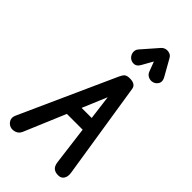

<svg xmlns="http://www.w3.org/2000/svg" viewBox="-402 -1505 1616 1616"><g transform="rotate(45 405.5 -697.0)"><path d="M82.5 -4.5Q55 -15.5 42 -41.8Q29 -68 44 -101.5L427.5 -952Q439.5 -978.5 454 -991.2Q468.5 -1004 504.5 -1004Q537 -1004 556 -991.8Q575 -979.5 578.5 -956L714 -93.5Q720.5 -54 705.5 -27.8Q690.5 -1.5 658 0Q621 2 598.5 -15.2Q576 -32.5 570.5 -75.5L527 -417.5H339L184.5 -50.5Q170.5 -16.5 139.8 -5.8Q109 5 82.5 -4.5ZM391 -541H511L483 -760ZM664.5 -1119Q637.5 -1111 612.8 -1122.5Q588 -1134 578.5 -1159L545 -1247.5L491 -1151.5Q471 -1115 441 -1113.8Q411 -1112.5 389.5 -1131.5Q369 -1151 366 -1178.5Q363 -1206 381.5 -1227L506 -1369.5Q517 -1382 530.8 -1387.8Q544.5 -1393.5 558.5 -1393.5Q575.5 -1393.5 591.2 -1386.5Q607 -1379.5 617.5 -1361L699 -1216.5Q719.5 -1180 705.8 -1153.8Q692 -1127.5 664.5 -1119Z"/></g></svg>

Font: Edu SA Hand
Style: Bold
Weight: 700
Designer: Tina and Corey Anderson, Eben Sorkin, Mirko Velimirovic
Foundry: Google for Education
Version: Version 2.000